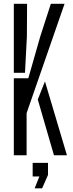

<svg xmlns="http://www.w3.org/2000/svg" viewBox="-20 -820 386 1014"><path d="M53 0V-406.5H129.5L193 -628.5L248.5 -800H321L120.5 -222.5V0ZM265 0 179.5 -294.5 217.5 -390 333.5 0ZM53 -435.5V-800H123L122 -626.5L112 -435.5ZM163 174.5 188 112H152.5V40H233.5V104L202.5 174.5Z"/></svg>

Font: Big Shoulders Stencil Display Thin
Style: Regular
Weight: 400
Version: Version 2.001